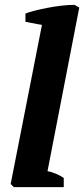

<svg xmlns="http://www.w3.org/2000/svg" viewBox="-20 -772 347 792"><path d="M153 -669 85 -682V-716Q99 -722 123 -728Q147 -734 175 -739.5Q203 -745 232.5 -748.5Q262 -752 287 -752L307 -741L176 -66Q193 -63 211.5 -55Q230 -47 243 -38V0H37L24 -13Z"/></svg>

Font: PT Serif
Style: Bold Italic
Weight: 700
Italic angle: -12°
Designer: A.Korolkova, O.Umpeleva, V.Yefimov
Foundry: ParaType Ltd
Version: Version 1.000W OFL